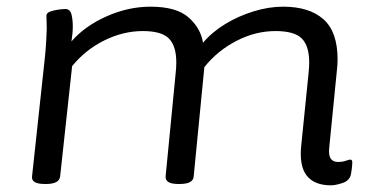

<svg xmlns="http://www.w3.org/2000/svg" viewBox="-20 -549 1114 575"><path d="M971 6Q922 6 899 -22.5Q876 -51 882 -112L904 -329Q905 -338 905.5 -346.5Q906 -355 906 -362Q906 -411 884 -433.5Q862 -456 805 -456Q745 -456 688 -426.5Q631 -397 592 -348L560 -20Q558 2 518 2H514Q474 2 476 -21L506 -329Q507 -338 507.5 -346.5Q508 -355 508 -362Q508 -411 486 -433.5Q464 -456 408 -456Q349 -456 292.5 -428Q236 -400 196 -351L160 -20Q157 2 118 2H114Q73 2 76 -21L114 -373Q117 -400 118.5 -429Q120 -458 120 -463Q120 -477 119.5 -486Q119 -495 119 -502Q119 -510 129.5 -514Q140 -518 153.5 -520Q167 -522 176 -522Q190 -522 194 -506Q198 -490 198 -470Q198 -450 194 -425Q234 -471 299 -500Q364 -529 431 -529Q508 -529 544.5 -497Q581 -465 588 -421Q615 -453 654.5 -477Q694 -501 739.5 -515Q785 -529 828 -529Q906 -529 948.5 -491.5Q991 -454 991 -371Q991 -364 990.5 -355.5Q990 -347 989 -339L966 -107Q961 -64 992 -64Q1006 -64 1015.5 -67.5Q1025 -71 1029 -71Q1035 -71 1035 -63Q1035 -62 1034.5 -53Q1034 -44 1031 -27Q1027 -8 1006 -1Q985 6 971 6Z"/></svg>

Font: Asap Expanded Expanded Regular
Style: Italic
Weight: 400
Width: 7
Italic angle: -6°
Designer: Pablo Cosgaya
Foundry: Omnibus-Type
Version: Version 3.001; ttfautohint (v1.8.4.7-5d5b)